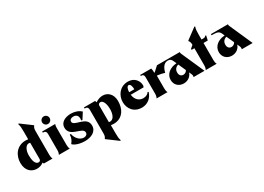

<svg xmlns="http://www.w3.org/2000/svg" viewBox="-7 -1931 4625 3360"><g transform="rotate(-30 2305.5 -251.0)"><path d="M351 -656V-505C333 -507 316 -509 300 -509C113 -509 25 -357 25 -214C25 -47 129 20 230 20C281 20 330 3 365 -26C369 -16 374 -6 377 0H553C540 -23 535 -48 535 -84V-568C535 -611 543 -638 561 -656V-668L345 -828L333 -820C349 -771 351 -745 351 -656ZM219 -253C219 -344 256 -439 325 -439C333 -439 342 -438 351 -435V-106C351 -79 332 -63 309 -63C243 -63 219 -155 219 -253Z M679 0H901C888 -23 883 -48 883 -84V-437C883 -464 887 -482 895 -500H631V-476H647C681 -476 699 -454 699 -412V-84C699 -48 693 -24 679 0ZM787 -563C829 -563 863 -597 863 -640C863 -682 829 -716 787 -716C744 -716 710 -682 710 -640C710 -597 744 -563 787 -563Z M1200 21C1323 21 1441 -32 1441 -154C1441 -350 1154 -292 1155 -397C1155 -436 1192 -455 1231 -455C1301 -455 1324 -410 1324 -364C1324 -352 1322 -339 1319 -328L1341 -320L1422 -447C1370 -497 1292 -520 1216 -520C1105 -520 1001 -468 1001 -362C1002 -166 1286 -218 1286 -104C1286 -62 1250 -42 1213 -42C1132 -42 1060 -120 1045 -212L1023 -211C1021 -137 994 -96 961 -55C999 -9 1101 21 1200 21Z M1728 154V6C1767 12 1803 12 1836 7C1968 -16 2049 -132 2049 -299C2049 -437 1964 -516 1859 -516C1812 -516 1761 -500 1712 -466L1701 -500H1476V-476H1492C1526 -476 1544 -454 1544 -412V66C1544 109 1536 136 1518 154V166L1734 326L1746 318C1730 269 1728 243 1728 154ZM1857 -246C1857 -156 1828 -71 1765 -57C1752 -55 1739 -55 1724 -58V-400C1728 -422 1746 -436 1769 -436C1821 -436 1857 -359 1857 -246Z M2357 12C2469 12 2558 -58 2592 -168L2574 -178C2557 -142 2510 -119 2458 -119C2387 -119 2310 -164 2295 -282H2555L2565 -312C2567 -409 2496 -507 2366 -507C2198 -507 2109 -372 2109 -239C2109 -112 2191 12 2357 12ZM2293 -334C2295 -404 2317 -447 2348 -447C2380 -447 2399 -391 2397 -334Z M3401 0H3623L3419 -460C3411 -477 3409 -488 3412 -500H2951L2853 -410H2845C2845 -442 2842 -480 2835 -500H2612V-478H2627C2658 -478 2674 -458 2674 -419V-84C2674 -48 2668 -24 2654 0H2876C2863 -23 2858 -48 2858 -84V-344C2918 -338 2963 -327 3009 -313C3032 -406 3076 -476 3151 -476H3161C3204 -476 3223 -451 3240 -414L3264 -359C3125 -352 3029 -269 3029 -156C3029 -58 3100 12 3201 12C3285 12 3353 -38 3375 -111L3396 -64C3408 -37 3410 -19 3401 0ZM3193 -212C3193 -269 3226 -311 3280 -324L3347 -173C3331 -143 3303 -124 3269 -124C3223 -124 3193 -158 3193 -212Z M3647 0H3869C3856 -23 3851 -48 3851 -84V-430H3937L3957 -522L3939 -526C3927 -505 3915 -500 3877 -500H3851V-589C3851 -678 3853 -702 3869 -751L3857 -759L3641 -599V-587C3659 -569 3667 -542 3667 -499L3608 -448L3612 -430H3667V-84C3667 -48 3661 -24 3647 0Z M4375 0H4596L4392 -460C4384 -477 4382 -488 4385 -500H4041V-476H4080C4161 -476 4195 -452 4213 -414L4237 -359C4098 -352 4002 -269 4002 -156C4002 -58 4073 12 4174 12C4258 12 4327 -38 4348 -112L4370 -64C4381 -37 4383 -19 4375 0ZM4166 -212C4166 -270 4199 -311 4253 -324L4321 -174C4305 -143 4276 -124 4242 -124C4196 -124 4166 -158 4166 -212Z"/></g></svg>

Font: Sinistre Bold
Style: Regular
Weight: 900
Designer: Jules Durand
Foundry: Collletttivo
Version: Version 69.420;Glyphs 3.2 (3217)